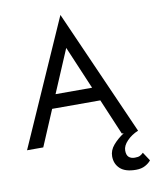

<svg xmlns="http://www.w3.org/2000/svg" viewBox="-101 -811 895 1107"><g transform="rotate(-10 346.5 -257.5)"><path d="M660 130 693 180Q682 195 659.5 207.5Q637 220 605 220Q542 220 512 192Q482 164 482 120Q482 85 507.5 55Q533 25 571 0H560L471 -210H189L100 0H5L330 -735L655 0Q616 16 589 44Q562 72 562 100Q562 127 575 138.5Q588 150 610 150Q630 150 640 145Q650 140 660 130ZM330 -542 223 -290H437Z"/></g></svg>

Font: Von Book
Style: Regular
Weight: 400
Version: Version 4.000; ttfautohint (v1.8.4.7-5d5b)